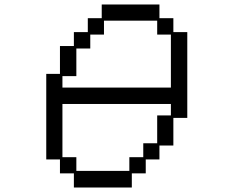

<svg xmlns="http://www.w3.org/2000/svg" viewBox="-20 -807 1040 855"><path d="M186 -478H247V-602H309V-664H371V-726H433V-787H690V-726H752V-664H814V-282H752V-159H690V-97H629V-35H567V28H309V-35H247V-97H186ZM741 -417V-653H680V-715H443V-653H382V-591H320V-468H258V-417ZM320 -107V-46H556V-107H618V-169H680V-293H741V-344H258V-107Z"/></svg>

Font: DotGothic16
Style: Regular
Weight: 400
Designer: Fontworks Inc.
Foundry: Fontworks Inc.
Version: Version 1.100